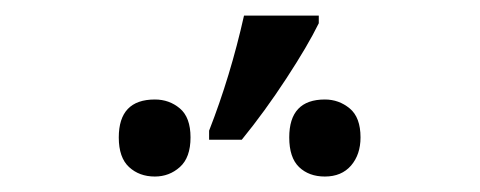

<svg xmlns="http://www.w3.org/2000/svg" viewBox="-20 -858 617 247"><path d="M352.1 -681.2Q352.1 -730 397.9 -730Q416 -730 429.9 -718.5Q443.8 -707 443.8 -681.2Q443.8 -659.2 431.6 -645Q419.4 -630.9 397.9 -630.9Q377.4 -630.9 364.7 -643.1Q352.1 -655.3 352.1 -681.2ZM132.8 -681.2Q132.8 -730 179.2 -730Q197.8 -730 211.4 -718.5Q225.1 -707 225.1 -681.2Q225.1 -655.3 211.4 -643.1Q197.8 -630.9 179.2 -630.9Q159.2 -630.9 146 -643.1Q132.8 -655.3 132.8 -681.2ZM249 -689.9Q276.4 -759.8 293.9 -837.9H390.1V-828.1Q376 -799.3 348.4 -757.1Q320.8 -714.8 291 -678.2H249Z"/></svg>

Font: NotoSans
Style: Regular
Weight: 400
Designer: Monotype Design team
Foundry: Monotype Imaging Inc.
Version: Version 1.04; ttfautohint (v1.4.1)